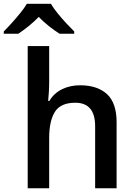

<svg xmlns="http://www.w3.org/2000/svg" viewBox="-66 -1006 721 1026"><path d="M196.8 -759.8V-568.8Q196.8 -538.6 194.8 -510.5Q192.9 -482.4 191.4 -466.8H197.8Q223.1 -508.8 266.1 -529.5Q309.1 -550.3 361.8 -550.3Q454.1 -550.3 505.6 -503.2Q557.1 -456.1 557.1 -352.5V0H442.4V-331.1Q442.4 -457 336.4 -457Q257.8 -457 227.3 -408.2Q196.8 -359.4 196.8 -268.6V0H82V-759.8ZM206.1 -985.8Q218.8 -963.4 241.2 -935.8Q263.7 -908.2 287.8 -882.1Q312 -856 330.6 -837.9V-825.7H252.4Q226.1 -842.3 196.5 -865.5Q167 -888.7 141.1 -915.5Q114.7 -888.7 86.2 -865.7Q57.6 -842.8 31.7 -825.7H-45.9V-837.9Q-27.3 -856.4 -3.7 -882.6Q20 -908.7 42.2 -936Q64.5 -963.4 77.6 -985.8Z"/></svg>

Font: Open Sans SemiBold
Style: Regular
Weight: 600
Designer: Monotype Design Team
Foundry: Monotype Imaging Inc.
Version: Version 3.003; ttfautohint (v1.8.4)